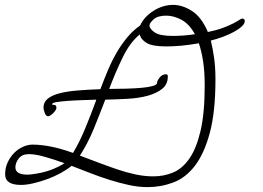

<svg xmlns="http://www.w3.org/2000/svg" viewBox="-20 -739 1077 786"><path d="M552 -598Q512 -565 482.5 -504.5Q453 -444 427 -375Q461 -375 496 -376Q531 -377 559.5 -379.5Q588 -382 605.5 -387Q623 -392 623 -400Q623 -408 633.5 -421.5Q644 -435 660 -435Q667 -435 667 -426Q667 -394 644 -375.5Q621 -357 584.5 -347Q548 -337 502 -334.5Q456 -332 411 -331Q388 -271 364 -212Q340 -153 307 -102Q344 -88 382.5 -73.5Q421 -59 459 -46Q497 -33 534.5 -25Q572 -17 608 -17Q650 -17 688 -32.5Q726 -48 755 -89.5Q784 -131 801 -203.5Q818 -276 818 -389Q818 -445 811.5 -487.5Q805 -530 794 -562Q793 -562 791.5 -561.5Q790 -561 789 -561Q721 -549 660 -549Q604 -549 580.5 -563Q557 -577 552 -598ZM372 -324 374 -331Q347 -330 315.5 -329Q284 -328 257 -326Q230 -324 211.5 -321Q193 -318 193 -312Q193 -310 202 -309.5Q211 -309 211 -298Q211 -293 207 -287Q203 -281 198 -276Q193 -271 187 -267Q181 -263 177 -263Q168 -263 163 -277Q158 -291 158 -298Q158 -321 175.5 -335Q193 -349 223.5 -357Q254 -365 297 -368.5Q340 -372 391 -374Q406 -414 422 -452Q438 -490 457.5 -523.5Q477 -557 500.5 -585.5Q524 -614 554 -635Q562 -653 576 -668Q590 -683 608 -694.5Q626 -706 646.5 -712.5Q667 -719 689 -719Q727 -719 766 -694Q805 -669 831 -608Q866 -615 891.5 -624.5Q917 -634 933.5 -642.5Q950 -651 959 -657Q968 -663 971 -663Q982 -663 982 -653Q982 -642 969.5 -630.5Q957 -619 937.5 -608.5Q918 -598 893 -588.5Q868 -579 843 -573Q851 -541 856.5 -502Q862 -463 862 -415Q862 -281 839 -195.5Q816 -110 778 -60.5Q740 -11 689.5 8Q639 27 584 27Q547 27 508 18.5Q469 10 429 -2.5Q389 -15 349.5 -30.5Q310 -46 273 -60Q255 -45 228.5 -30.5Q202 -16 173 -5.5Q144 5 116 11.5Q88 18 66 18Q1 18 1 -25Q1 -52 11.5 -74.5Q22 -97 38 -113Q54 -129 74 -138Q94 -147 113 -147Q185 -147 279 -113Q306 -158 328.5 -212.5Q351 -267 372 -324ZM114 -26Q188 -35 244 -71Q202 -86 163.5 -97Q125 -108 99 -108Q70 -108 56.5 -90Q43 -72 43 -54Q43 -24 93 -24Q98 -24 103 -24.5Q108 -25 114 -26ZM778 -599Q754 -642 722 -658.5Q690 -675 661 -675Q625 -675 608.5 -659.5Q592 -644 592 -635Q592 -621 613 -606.5Q634 -592 687 -592Q707 -592 730 -593.5Q753 -595 778 -599Z"/></svg>

Font: Discipuli Britannica
Style: Regular
Weight: 400
Designer: Peter Wiegel
Foundry: Peter Wiegel
Version: Version 0.001 2009